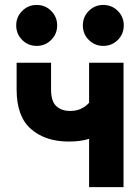

<svg xmlns="http://www.w3.org/2000/svg" viewBox="-20 -764 572 784"><path d="M260.8 -186Q308.4 -186 342.5 -196.7Q376.6 -207.4 397.9 -221.2Q419.2 -234.9 429.3 -245.6Q439.4 -256.3 439.4 -256.3L355.9 -361.3Q355.9 -361.3 351.1 -353.7Q346.3 -346 335.6 -336.2Q325 -326.4 307.9 -318.7Q290.8 -311 266.1 -311Q231.2 -311 209.9 -330.6Q188.5 -350.2 188.5 -398.9V-507.8H47.9V-397.5Q47.9 -288.5 106.4 -237.3Q165 -186 260.8 -186ZM343.8 0H484.4V-507.8H343.8ZM318.3 -660.2Q318.3 -625.3 342.6 -600.9Q367 -576.6 401.9 -576.6Q436.7 -576.6 461.1 -600.9Q485.4 -625.3 485.4 -660.2Q485.4 -695 461.1 -719.4Q436.7 -743.8 401.9 -743.8Q367 -743.8 342.6 -719.4Q318.3 -695 318.3 -660.2ZM46.2 -660.2Q46.2 -625.3 70.6 -600.9Q94.9 -576.6 129.8 -576.6Q164.6 -576.6 189 -600.9Q213.4 -625.3 213.4 -660.2Q213.4 -695 189 -719.4Q164.6 -743.8 129.8 -743.8Q94.9 -743.8 70.6 -719.4Q46.2 -695 46.2 -660.2Z"/></svg>

Font: Giphurs SC
Style: Regular
Weight: 400
Version: Version 0.920